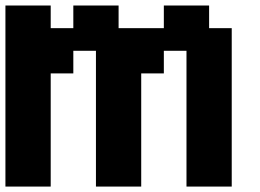

<svg xmlns="http://www.w3.org/2000/svg" viewBox="-20 -687 957 707"><path d="M0 0V-666.7H166.7V-583.3H250V-666.7H416.7V-583.3H583.3V-666.7H750V-583.3H833.3V0H666.7V-500H583.3V-416.7H500V0H333.3V-500H250V-416.7H166.7V0Z"/></svg>

Font: Galmuri11 Bold
Style: Regular
Weight: 700
Designer: Lee Minseo (quiple)
Version: Version 2.397;hotconv 1.1.1;makeotfexe 2.6.0 DEVELOPMENT